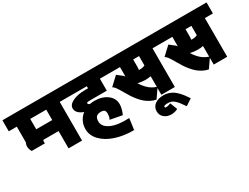

<svg xmlns="http://www.w3.org/2000/svg" viewBox="-118 -1279 2819 2174"><g transform="rotate(-30 1291.5 -192.0)"><path d="M446.8 4.9V-221.2H259.8Q259.3 -221.2 258.3 -221.7Q244.1 -225.1 242.2 -205.6Q241.2 -194.8 243.2 -178.2H70.8Q33.7 -241.2 62 -295.9V-501H-43V-645H728V-501H623V4.9ZM237.8 -365.2H446.8V-501H237.8Z M641.6 -645H1257.8V-501H1148.4V-344.2H942.4Q918 -344.2 905.3 -343Q892.6 -341.8 888.7 -339.6Q884.8 -337.4 884.8 -333Q884.8 -315.4 908.7 -309.1Q937.5 -314.9 968.8 -314.9Q1068.8 -314.9 1133.8 -265.6Q1198.7 -216.3 1198.7 -140.1Q1198.7 -112.3 1189.7 -77.4Q1180.7 -42.5 1166.5 -13.2L1009.8 -43Q1027.3 -67.4 1027.3 -117.2Q1027.3 -146 1014.6 -158.4Q1002 -170.9 968.8 -170.9Q929.2 -170.9 909.9 -151.9Q890.6 -132.8 890.6 -89.8Q890.6 -20 977.1 19.5Q1063.5 59.1 1213.4 50.8L1193.4 196.8Q1061 198.2 953.1 162.4Q845.2 126.5 783 60.5Q720.7 -5.4 720.7 -87.9Q720.7 -141.1 742.9 -186.5Q765.1 -231.9 805.7 -263.2Q761.7 -278.8 737.1 -304Q712.4 -329.1 712.4 -362.8Q712.4 -412.1 777.8 -443.1Q843.3 -474.1 942.4 -474.1H977.5V-501H641.6Z M1171.4 -645H1941.4V-501H1836.4V4.9H1660.2V-83L1585.4 24.9Q1547.4 18.1 1511.2 -1.2Q1475.1 -20.5 1448 -43.9Q1420.9 -67.4 1394.3 -100.1Q1367.7 -132.8 1350.1 -159.9Q1332.5 -187 1313.5 -220.2Q1269.5 -297.4 1252 -318.8Q1235.4 -339.4 1220.2 -347.2L1328.1 -448.2L1398.4 -393.1Q1400.4 -390.6 1404.8 -384.3Q1410.2 -377 1411.1 -377V-501H1171.4ZM1491.2 -243.2Q1526.9 -186.5 1566.2 -151.6Q1605.5 -116.7 1660.2 -98.1V-237.8Q1629.4 -231 1589.4 -231Q1541.5 -231 1491.2 -243.2ZM1580.6 -365.2Q1627.4 -362.3 1660.2 -378.9V-501H1583.5V-399.9Q1583.5 -381.8 1580.6 -365.2Z M1928.7 205.1 1844.7 261.2Q1817.4 221.2 1800.5 199.2Q1783.7 177.2 1763.2 157.7Q1742.7 138.2 1722.7 130.6Q1702.6 123 1677.7 123Q1646 123 1634 127.2Q1622.1 131.3 1622.1 141.1Q1622.1 149.9 1625.5 151.9Q1628.9 153.8 1645 153.8Q1662.1 153.8 1698.7 139.2L1734.9 232.9Q1718.8 243.2 1694.6 249Q1670.4 254.9 1651.9 254.9Q1593.8 254.9 1556.9 223.6Q1520 192.4 1520 141.1Q1520 85.4 1563.5 53.2Q1606.9 21 1677.7 21Q1711.9 21 1743.2 31.2Q1774.4 41.5 1797.9 56.9Q1821.3 72.3 1846.2 98.4Q1871.1 124.5 1888.4 147.5Q1905.8 170.4 1928.7 205.1Z M1856 -645H2626V-501H2521V4.9H2344.7V-83L2270 24.9Q2231.9 18.1 2195.8 -1.2Q2159.7 -20.5 2132.6 -43.9Q2105.5 -67.4 2078.9 -100.1Q2052.2 -132.8 2034.7 -159.9Q2017.1 -187 1998 -220.2Q1954.1 -297.4 1936.5 -318.8Q1919.9 -339.4 1904.8 -347.2L2012.7 -448.2L2083 -393.1Q2085 -390.6 2089.4 -384.3Q2094.7 -377 2095.7 -377V-501H1856ZM2175.8 -243.2Q2211.4 -186.5 2250.7 -151.6Q2290 -116.7 2344.7 -98.1V-237.8Q2314 -231 2273.9 -231Q2226.1 -231 2175.8 -243.2ZM2265.1 -365.2Q2312 -362.3 2344.7 -378.9V-501H2268.1V-399.9Q2268.1 -381.8 2265.1 -365.2Z"/></g></svg>

Font: LT Superior Black
Style: Regular
Weight: 900
Designer: Daniel Lyons
Foundry: LyonsType
Version: Version 2.005